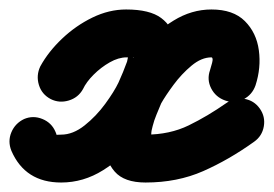

<svg xmlns="http://www.w3.org/2000/svg" viewBox="-70 -335 577 405"><path d="M37 -126Q18 -136 12 -156Q6 -176 15 -195Q32 -226 61 -253.5Q90 -281 125 -298Q160 -315 196 -315Q246 -315 270 -297Q294 -279 298.5 -249.5Q303 -220 294.5 -185.5Q286 -151 271 -119Q253 -80 221 -41Q189 -2 147.5 24Q106 50 59 50Q-17 50 -46 -17Q-46 -17 -46 -17Q-46 -17 -46 -17Q-54 -37 -46 -56Q-38 -75 -19 -84Q0 -92 19.5 -84Q39 -76 47 -57Q51 -48 48 -49.5Q45 -51 59 -51Q84 -51 108.5 -70.5Q133 -90 152 -116Q171 -142 180 -161Q185 -172 189.5 -183Q194 -194 198 -205Q200 -213 201 -219Q202 -221 201.5 -225Q201 -229 202 -227Q209 -212 212.5 -213Q216 -214 197 -214Q180 -214 161.5 -203.5Q143 -193 127.5 -177.5Q112 -162 105 -147Q95 -129 75 -123Q55 -117 37 -126ZM469 -155Q462 -135 443.5 -125.5Q425 -116 405 -123Q385 -130 375.5 -148.5Q366 -167 373 -187Q379 -206 378.5 -210Q378 -214 376 -214Q355 -214 334 -196.5Q313 -179 296 -156Q279 -133 270 -117Q265 -105 260 -93Q255 -81 252 -69Q249 -59 249 -51Q249 -48 250 -44.5Q251 -41 250 -42Q246 -47 242 -49Q241 -50 238.5 -50.5Q236 -51 237 -51Q288 -51 328 -70.5Q368 -90 408 -118Q408 -118 408 -118Q408 -118 408 -118Q425 -130 445.5 -126.5Q466 -123 478 -106Q490 -89 486.5 -68.5Q483 -48 466 -36Q413 2 358.5 26Q304 50 237 50Q192 50 172 27Q152 4 150.5 -31Q149 -66 158.5 -102Q168 -138 181 -163Q198 -198 228 -233Q258 -268 296 -291.5Q334 -315 376 -315Q422 -315 446.5 -290.5Q471 -266 476 -229Q481 -192 469 -155Q469 -155 469 -155Q469 -155 469 -155Z"/></svg>

Font: FRB American Cursive Ultra
Style: Bold Italic
Weight: 1000
Italic angle: -25°
Version: Version 2.0;Modular Font Editor K font №1